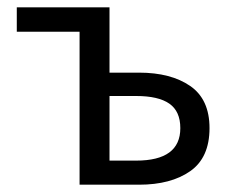

<svg xmlns="http://www.w3.org/2000/svg" viewBox="-20 -506 636 526"><path d="M198 0V-419H26V-486H280V-307H361Q448 -307 501 -270.5Q554 -234 554 -155Q554 -74 501 -37Q448 0 361 0ZM280 -66H353Q474 -66 474 -155Q474 -201 444 -222Q414 -243 353 -243H280Z"/></svg>

Font: CV Source Sans
Style: Regular
Weight: 400
Designer: Paul D. Hunt
Foundry: Adobe Systems Incorporated
Version: Version 3.001